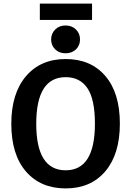

<svg xmlns="http://www.w3.org/2000/svg" viewBox="-20 -1035 731 1070"><path d="M493 -924H202V-1015H493ZM345 -893Q381 -893 403.5 -870.5Q426 -848 426 -815Q426 -782 403.5 -760Q381 -738 345 -738Q310 -738 287.5 -760Q265 -782 265 -815Q265 -848 287.5 -870.5Q310 -893 345 -893ZM648 -346Q648 -176 567 -80.5Q486 15 346 15Q206 15 124.5 -79.5Q43 -174 43 -345Q43 -514 124.5 -610Q206 -706 346 -706Q486 -706 567 -611.5Q648 -517 648 -346ZM346 -605Q182 -605 182 -345Q182 -86 346 -86Q509 -86 509 -346Q509 -481 467.5 -543Q426 -605 346 -605Z"/></svg>

Font: FiraGO Medium
Style: Regular
Weight: 500
Designer: bBox Type
Foundry: bBox Type GmbH
Version: Version 1.001;PS 001.001;hotconv 1.0.88;makeotf.lib2.5.64775